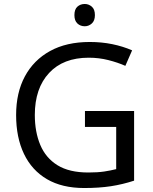

<svg xmlns="http://www.w3.org/2000/svg" viewBox="-20 -935 768 965"><path d="M407 -377H654V-27Q596 -8 537 1Q478 10 403 10Q292 10 216 -34.5Q140 -79 100.5 -161.5Q61 -244 61 -357Q61 -469 105 -551Q149 -633 231.5 -678.5Q314 -724 431 -724Q491 -724 544.5 -713Q598 -702 644 -682L610 -604Q572 -621 524.5 -633Q477 -645 426 -645Q298 -645 226.5 -568Q155 -491 155 -357Q155 -272 182.5 -206.5Q210 -141 269 -104.5Q328 -68 424 -68Q471 -68 504 -73Q537 -78 564 -85V-297H407ZM406 -915Q426 -915 441.5 -901.5Q457 -888 457 -859Q457 -831 441.5 -817Q426 -803 406 -803Q384 -803 369 -817Q354 -831 354 -859Q354 -888 369 -901.5Q384 -915 406 -915Z"/></svg>

Font: Noto Sans Anatolian Hieroglyphs
Style: Regular
Weight: 400
Designer: Monotype Design Team
Foundry: Monotype Imaging Inc.
Version: Version 2.001; ttfautohint (v1.8.4.7-5d5b)